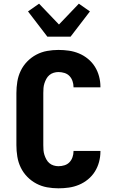

<svg xmlns="http://www.w3.org/2000/svg" viewBox="-20 -1014 640 1042"><path d="M297 8Q266 8 235.5 2.5Q205 -3 177.5 -17.5Q150 -32 128 -54.5Q106 -77 92.5 -105Q79 -133 74 -164Q69 -195 69 -226V-509Q69 -540 74 -571Q79 -602 92.5 -630Q106 -658 128 -680.5Q150 -703 177.5 -717.5Q205 -732 235.5 -737.5Q266 -743 297 -743Q326 -743 354 -739Q382 -735 408.5 -724Q435 -713 457.5 -694.5Q480 -676 495 -652Q510 -628 517.5 -600Q525 -572 525 -544V-540H379V-542Q379 -558 373.5 -574Q368 -590 357 -601.5Q346 -613 330 -618Q314 -623 297 -623Q284 -623 271 -619Q258 -615 248 -606.5Q238 -598 231.5 -586Q225 -574 221 -561.5Q217 -549 216 -536Q215 -523 215 -509V-226Q215 -212 216 -199Q217 -186 221 -173.5Q225 -161 231.5 -149Q238 -137 248 -128.5Q258 -120 271 -116Q284 -112 297 -112Q314 -112 330 -117Q346 -122 357 -133.5Q368 -145 373.5 -161Q379 -177 379 -193V-195H525V-191Q525 -163 517.5 -135Q510 -107 495 -83Q480 -59 457.5 -40.5Q435 -22 408.5 -11Q382 0 354 4Q326 8 297 8ZM237 -815 132 -952 192 -994 300 -881 408 -994 468 -952 363 -815Z"/></svg>

Font: Iosevka Aile Heavy
Style: Regular
Weight: 900
Designer: Belleve Invis
Foundry: Belleve Invis
Version: Version 31.1.0; ttfautohint (v1.8.4)